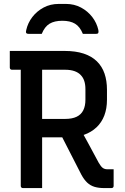

<svg xmlns="http://www.w3.org/2000/svg" viewBox="-20 -960 640 980"><path d="M378 -324Q406 -273 431.5 -226.5Q457 -180 484 -129Q495 -110 504.5 -103Q514 -96 528 -96Q534 -96 537 -96Q540 -96 544 -96H560Q560 -73 560 -53.5Q560 -34 560 -11Q560 -6 557 -3Q554 0 549 0Q542 0 532 0Q522 0 513 0Q483 0 462 -6.5Q441 -13 425 -28Q409 -43 395 -69Q368 -122 340.5 -175.5Q313 -229 286 -282ZM30 -700Q100 -700 170 -700Q240 -700 310 -700Q366 -700 407 -686.5Q448 -673 474.5 -647Q501 -621 513.5 -584.5Q526 -548 526 -502V-451Q526 -406 512.5 -370.5Q499 -335 472.5 -310Q446 -285 409 -272Q372 -259 324 -259Q290 -259 254.5 -259Q219 -259 184 -259L173 -253V-353Q208 -353 242.5 -353Q277 -353 312 -353Q348 -353 371 -364Q394 -375 405 -397Q416 -419 416 -451V-505Q416 -529 410 -547Q404 -565 392 -577Q380 -590 360 -597Q340 -604 312 -604Q267 -604 221.5 -604Q176 -604 131 -604Q86 -604 41 -604Q36 -604 33 -607Q30 -610 30 -615Q30 -637 30 -657.5Q30 -678 30 -700ZM195 0Q170 0 146.5 0Q123 0 97 0Q92 0 89 -3Q86 -6 86 -11Q86 -93 86 -171.5Q86 -250 86 -327.5Q86 -405 86 -484Q86 -563 86 -644H207L195 -622Q195 -581 195 -540Q195 -499 195 -459Q195 -399 195 -340.5Q195 -282 195 -222.5Q195 -163 195 -99Q195 -72 195 -47Q195 -22 195 0ZM193 -787Q176 -787 159.5 -787Q143 -787 127 -787Q117 -787 114 -791.5Q111 -796 114 -807Q122 -843 145 -873Q168 -903 202.5 -921.5Q237 -940 280 -940H316Q359 -940 393.5 -921.5Q428 -903 451 -873Q474 -843 482 -807Q484 -796 481.5 -791.5Q479 -787 469 -787Q453 -787 436.5 -787Q420 -787 403 -787Q388 -824 363 -839Q338 -854 298 -854Q258 -854 233 -839Q208 -824 193 -787Z"/></svg>

Font: Recursive Monospace Medium
Style: Regular
Weight: 500
Version: Version 1.047